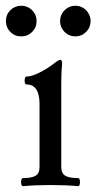

<svg xmlns="http://www.w3.org/2000/svg" viewBox="-38 -637 332 661"><path d="M41 -23.9Q71.3 -23.9 84.7 -32Q98.1 -40 98.1 -62V-278.8Q98.1 -346.2 53.2 -346.2Q48.8 -346.2 47.4 -353Q45.9 -359.9 47.6 -366.7Q49.3 -373.5 53.2 -373.5Q69.8 -373.5 95.7 -386Q121.6 -398.4 148.4 -418.9Q156.7 -425.3 161.9 -428.2Q167 -431.2 169.9 -431.2Q172.9 -431.2 174.3 -427.7Q175.8 -424.3 175.8 -417.5Q173.8 -395.5 173.3 -376.2Q172.9 -356.9 172.9 -342.3V-62Q172.9 -40 186.8 -32Q200.7 -23.9 231 -23.9Q235.4 -23.9 236.8 -16.8Q238.3 -9.8 236.6 -2.9Q234.9 3.9 231 3.9Q188.5 0 136.2 0Q83.5 0 41 3.9Q36.6 3.9 35.2 -3.2Q33.7 -10.3 35.4 -17.1Q37.1 -23.9 41 -23.9ZM-17.6 -564.5Q-17.6 -586.9 -2.2 -602.1Q13.2 -617.2 35.2 -617.2Q49.8 -617.2 61.8 -610.1Q73.7 -603 80.8 -591.1Q87.9 -579.1 87.9 -564.5Q87.9 -542 72.5 -526.9Q57.1 -511.7 35.2 -511.7Q12.7 -511.7 -2.4 -527.1Q-17.6 -542.5 -17.6 -564.5ZM168.9 -564.5Q168.9 -579.1 176 -591.1Q183.1 -603 195.1 -610.1Q207 -617.2 221.7 -617.2Q235.8 -617.2 247.8 -610.1Q259.8 -603 266.8 -590.8Q273.9 -578.6 273.9 -564.5Q273.9 -542.5 258.5 -527.1Q243.2 -511.7 221.7 -511.7Q207 -511.7 195.1 -518.8Q183.1 -525.9 176 -537.8Q168.9 -549.8 168.9 -564.5Z"/></svg>

Font: Junicode Two Beta VF
Style: Regular
Weight: 400
Designer: Peter S. Baker
Foundry: Briery Creek Software
Version: Version 1.031 beta; ttfautohint (v1.8.1.43-b0c9)